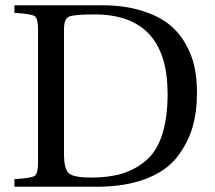

<svg xmlns="http://www.w3.org/2000/svg" viewBox="-20 -712 819 732"><path d="M35 0V-29Q101 -33 113 -42Q125 -51 125 -93V-599Q125 -641 113 -650Q101 -659 35 -663V-692H367Q451 -692 516 -672.5Q581 -653 621 -622Q661 -591 686.5 -546.5Q712 -502 721.5 -456.5Q731 -411 731 -358Q731 -285 713.5 -225.5Q696 -166 655 -113Q614 -60 535.5 -30Q457 0 347 0ZM224 -125Q224 -67 243 -51Q262 -35 328 -35Q395 -35 445 -50Q495 -65 536 -99.5Q577 -134 598 -198Q619 -262 619 -354Q619 -657 340 -657Q260 -657 242 -648Q224 -639 224 -600Z"/></svg>

Font: Linguistics Pro
Style: Regular
Weight: 400
Designer: Stefan Peev, Context Ltd
Foundry: Stefan Peev, Context Ltd
Version: Version 001.000